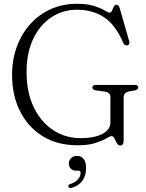

<svg xmlns="http://www.w3.org/2000/svg" viewBox="-20 -732 752 986"><path d="M615 -11Q615 15.5 597.5 15.5Q587 15.5 580.2 3.2Q573.5 -9 567.5 -21Q561.5 -33 553.5 -33Q545 -33 525.5 -21.2Q506 -9.5 470.2 2.2Q434.5 14 377.5 14Q274 14 198.8 -32.8Q123.5 -79.5 82.8 -161Q42 -242.5 42 -346.5Q42 -427 67 -493.8Q92 -560.5 136.8 -609.8Q181.5 -659 242.2 -685.8Q303 -712.5 374.5 -712.5Q429.5 -712.5 464 -701.2Q498.5 -690 517 -678.5Q535.5 -667 543 -667Q550.5 -667 555 -677.2Q559.5 -687.5 564.2 -697.5Q569 -707.5 578 -707.5Q589.5 -707.5 594.5 -691L644 -518.5Q646 -511 643 -505.2Q640 -499.5 632.5 -499Q619.5 -497.5 613 -511.5Q574 -603.5 515.2 -642.8Q456.5 -682 375 -682Q302.5 -682 243.8 -643.2Q185 -604.5 150.8 -532.8Q116.5 -461 116.5 -363Q116.5 -257 153.5 -180.8Q190.5 -104.5 253.5 -63.5Q316.5 -22.5 394.5 -22.5Q462.5 -22.5 504.8 -43.8Q547 -65 547 -104.5V-232.5Q547 -257 518.5 -261.5L472 -268Q454.5 -271.5 454.5 -282.5Q454.5 -296 472.5 -296H672Q690 -296 690 -282.5Q690 -272.5 674 -268L643 -262.5Q615 -256.5 615 -232.5ZM372 144.5Q353.5 144.5 343.5 134Q333.5 123.5 333.5 108Q333.5 90.5 345.5 79.5Q357.5 68.5 375.5 68.5Q395.5 68.5 408.8 83.5Q422 98.5 422 131.5Q422 170.5 402.5 196.8Q383 223 348 232.5Q335 236.5 331.5 226.5Q328.5 216.5 341 213Q367 205 380.5 189Q394 173 394 156Q394 144.5 383 144.5Z"/></svg>

Font: Fraunces 72pt Soft Light
Style: Regular
Weight: 300
Version: Version 1.000;[b76b70a41]